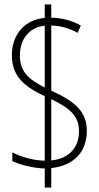

<svg xmlns="http://www.w3.org/2000/svg" viewBox="-20 -846 441 858"><path d="M180 -93V-8H209V-95C313 -106 368 -170 368 -261C368 -346 317 -392 209 -441V-732C253 -731 291 -719 327 -699L341 -732C302 -754 258 -766 209 -767V-826H180V-766C94 -759 33 -695 33 -599C33 -506 87 -460 180 -416V-128C131 -128 71 -146 35 -165V-126C69 -110 125 -95 180 -93ZM180 -731V-455C109 -491 69 -524 69 -598C69 -677 116 -725 180 -731ZM209 -129V-403C295 -361 333 -327 333 -259C333 -182 283 -136 209 -129Z"/></svg>

Font: Noto Sans Malayalam UI ExtraCondensed ExtraLight
Style: Regular
Weight: 200
Width: 2
Designer: Jelle Bosma - Monotype Design Team
Foundry: Monotype Imaging Inc.
Version: Version 2.104